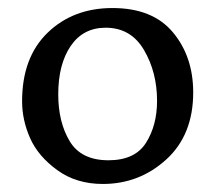

<svg xmlns="http://www.w3.org/2000/svg" viewBox="-20 -446 536 478"><path d="M35 -194Q35 -303 98.5 -364.5Q162 -426 260 -426Q360 -426 410.5 -365.5Q461 -305 461 -216Q461 -110 394 -49Q327 12 236 12Q170 12 122.5 -22.5Q75 -57 55 -102Q35 -147 35 -194ZM243 -377Q187 -377 156 -331.5Q125 -286 125 -211Q125 -142 153.5 -94.5Q182 -47 250 -47Q316 -47 343.5 -90.5Q371 -134 371 -195Q371 -266 338.5 -321.5Q306 -377 243 -377Z"/></svg>

Font: Darwin Serif Regular ALPHA
Style: Regular
Weight: 400
Designer: Emily de Oliveira Santos
Version: Version 0.1